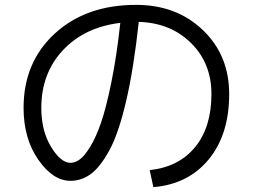

<svg xmlns="http://www.w3.org/2000/svg" viewBox="-20 -747 1040 790"><path d="M596 -47Q716 -60 783 -142Q850 -224 850 -360Q850 -487 766 -570Q682 -653 551 -657Q530 -463 498.5 -329Q467 -195 429 -126.5Q391 -58 353 -30.5Q315 -3 270 -3Q198 -3 137.5 -90Q77 -177 77 -303Q77 -491 205.5 -609Q334 -727 540 -727Q706 -727 814.5 -623.5Q923 -520 923 -360Q923 -194 839 -91.5Q755 11 611 23ZM475 -653Q327 -635 238.5 -540Q150 -445 150 -303Q150 -209 190 -143Q230 -77 270 -77Q288 -77 307.5 -90.5Q327 -104 351 -143Q375 -182 396 -243Q417 -304 438.5 -410Q460 -516 475 -653Z"/></svg>

Font: Mplus 1p
Style: Regular
Weight: 400
Version: Version 1.061